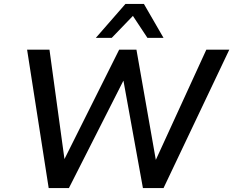

<svg xmlns="http://www.w3.org/2000/svg" viewBox="-20 -958 1188 978"><path d="M228 0 118 -705H232L309 -143H306L587 -705H675L774 -142H773L1031 -705H1148L813 0H708L609 -546H608L331 0ZM468 -765 619 -938H713L813 -765H731L657 -877L549 -765Z"/></svg>

Font: Nunito Sans 7pt SemiBold
Style: Italic
Weight: 600
Italic angle: -9°
Designer: Vernon Adams
Foundry: Vernon Adams
Version: Version 3.101;gftools[0.9.27]